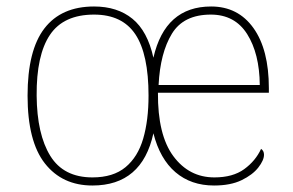

<svg xmlns="http://www.w3.org/2000/svg" viewBox="-20 -562 903 592"><path d="M265 10Q172 10 118.5 -58Q65 -126 65 -267Q65 -407 117 -474.5Q169 -542 270 -542Q342 -542 388.5 -504Q435 -466 453 -384Q489 -542 631 -542Q714 -542 761.5 -475.5Q809 -409 809 -290V-276H467Q466 -146 514.5 -80.5Q563 -15 641 -15Q698 -15 733 -40.5Q768 -66 785 -103Q794 -97 794 -85Q794 -68 776.5 -45.5Q759 -23 725 -6.5Q691 10 640 10Q569 10 521 -31Q473 -72 453 -151Q418 10 265 10ZM265 -15Q329 -15 367 -46.5Q405 -78 421.5 -134.5Q438 -191 438 -267Q438 -395 397.5 -456Q357 -517 270 -517Q176 -517 134 -454.5Q92 -392 93 -267Q94 -148 135 -81.5Q176 -15 265 -15ZM781 -300Q780 -397 742 -457Q704 -517 630 -517Q546 -517 510 -458Q474 -399 469 -300Z"/></svg>

Font: Noto Serif Tamil Thin
Style: Italic
Weight: 100
Italic angle: -12°
Designer: Indian Type Foundry, Tom Grace, and the Monotype Design Team
Foundry: Monotype Imaging Inc.
Version: Version 2.003; ttfautohint (v1.8.4.7-5d5b)